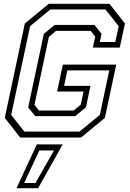

<svg xmlns="http://www.w3.org/2000/svg" viewBox="-20 -720 679 1005"><path d="M86 0 5 -103 110 -597 235 -700H553L634 -597L607 -471H466L478.5 -528L454.5 -558.5H273L236 -527L160.5 -171.5L184 -141.5H365.5L402.5 -172L417.5 -241H279L309 -382H588.5L529 -103L404 0ZM107.5 -31H396L502.5 -118.5L552 -351.5H332.5L315.5 -270.5H453.5L430 -158.5L373.5 -112H165L127.5 -157.5L209.5 -543L266 -589.5H474.5L511.5 -543L502.5 -500H583.5L601.5 -583L532 -670.5H243.5L137.5 -583L38.5 -118.5ZM66.5 265 172.5 36H308L179.5 265ZM106.5 238H165.5L262.5 67.5H186Z"/></svg>

Font: Tourney Light
Style: Italic
Weight: 300
Italic angle: -12°
Version: Version 1.015